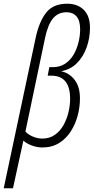

<svg xmlns="http://www.w3.org/2000/svg" viewBox="-65 -785 505 1035"><path d="M-45 230 127 -580Q146 -669 184 -717Q222 -765 297 -765Q353 -765 386.5 -732Q420 -699 420 -636Q420 -580 402 -529.5Q384 -479 349.5 -444.5Q315 -410 264 -401Q308 -392 337 -355Q366 -318 366 -254Q366 -209 354 -163Q342 -117 317 -77.5Q292 -38 253.5 -14Q215 10 163 10Q134 10 105.5 -1Q77 -12 61 -27L5 230ZM163 -38Q202 -38 230.5 -58Q259 -78 277 -110Q295 -142 304 -179.5Q313 -217 313 -252Q313 -377 212 -377H192L201 -423H220Q258 -423 286 -441.5Q314 -460 331.5 -490Q349 -520 358 -556Q367 -592 367 -627Q367 -674 347.5 -696.5Q328 -719 294 -719Q248 -719 220.5 -685.5Q193 -652 178 -581L72 -76Q86 -60 111.5 -49Q137 -38 163 -38Z"/></svg>

Font: Noto Sans ExtraCondensed Light
Style: Italic
Weight: 300
Width: 2
Italic angle: -12°
Designer: Monotype Design Team
Foundry: Monotype Imaging Inc.
Version: Version 2.013; ttfautohint (v1.8.4.7-5d5b)